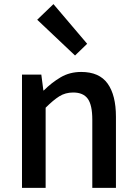

<svg xmlns="http://www.w3.org/2000/svg" viewBox="-20 -914 664 934"><path d="M87 0V-551H181L191 -474H193Q231 -512 275 -538Q319 -564 375 -564Q463 -564 503.5 -507.5Q544 -451 544 -346V0H429V-332Q429 -403 407 -433.5Q385 -464 336 -464Q298 -464 268.5 -445.5Q239 -427 202 -390V0ZM345 -644 161 -818 240 -894 404 -701Z"/></svg>

Font: Source Han Sans SC Medium
Style: Regular
Weight: 500
Designer: Ryoko NISHIZUKA 西塚涼子 (kana, bopomofo & ideographs); Paul D. Hunt (Latin, Greek & Cyrillic); Sandoll Communications 산돌커뮤니
Foundry: Adobe
Version: Version 2.004;hotconv 1.0.118;makeotfexe 2.5.65603